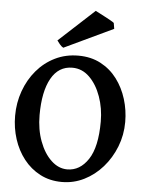

<svg xmlns="http://www.w3.org/2000/svg" viewBox="-59 -910 739 972"><g transform="rotate(5 311.0 -424.0)"><path d="M292 14.6Q230.5 14.6 181.4 -11Q132.3 -36.6 97.9 -80.6Q63.5 -124.5 45.4 -180.9Q27.3 -237.3 27.3 -298.8Q27.3 -365.2 48.8 -425Q70.3 -484.9 109.4 -531Q148.4 -577.1 202.1 -603.5Q255.9 -629.9 320.3 -629.9Q384.8 -629.9 434.3 -603.5Q483.9 -577.1 517.3 -532.5Q550.8 -487.8 568.1 -431.6Q585.4 -375.5 585.4 -315.9Q585.4 -249.5 562 -189.9Q538.6 -130.4 498 -84.2Q457.5 -38.1 404.5 -11.7Q351.6 14.6 292 14.6ZM313.5 -51.3Q377.9 -51.3 419.9 -114.5Q461.9 -177.7 461.9 -307.1Q461.9 -374.5 440.9 -433.6Q419.9 -492.7 382.6 -529.5Q345.2 -566.4 295.4 -566.4Q225.1 -566.4 187.7 -499.5Q150.4 -432.6 150.4 -313Q150.4 -240.2 172.6 -180.7Q194.8 -121.1 231.9 -86.2Q269 -51.3 313.5 -51.3ZM240.2 -663.1Q231.9 -667 221.9 -678.7Q211.9 -690.4 207.5 -697.3L387.7 -863.3Q392.6 -860.8 406.5 -853.8Q420.4 -846.7 436.5 -838.1Q452.6 -829.6 466.1 -822Q479.5 -814.5 483.9 -810.5L488.8 -780.8Z"/></g></svg>

Font: Gentium Plus
Style: Bold
Weight: 700
Designer: Victor Gaultney, Annie Olsen, Iska Routamaa, Becca Hirsbrunner
Foundry: SIL International
Version: Version 6.101